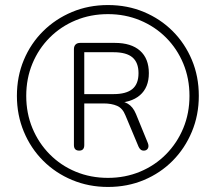

<svg xmlns="http://www.w3.org/2000/svg" viewBox="-20 -733 855 761"><path d="M408 8Q332 8 266 -19.5Q200 -47 151 -96Q102 -145 74.5 -211Q47 -277 47 -353Q47 -430 74.5 -495.5Q102 -561 151 -609.5Q200 -658 265.5 -685.5Q331 -713 408 -713Q485 -713 550.5 -685.5Q616 -658 664.5 -609.5Q713 -561 740.5 -495.5Q768 -430 768 -353Q768 -277 740.5 -211Q713 -145 664.5 -96Q616 -47 550.5 -19.5Q485 8 408 8ZM408 -28Q476 -28 535 -52.5Q594 -77 638 -121.5Q682 -166 706.5 -225Q731 -284 731 -353Q731 -422 706.5 -481Q682 -540 638 -584Q594 -628 535 -652.5Q476 -677 408 -677Q339 -677 280 -652.5Q221 -628 177 -584Q133 -540 108.5 -481Q84 -422 84 -353Q84 -284 108.5 -225Q133 -166 177 -121.5Q221 -77 280 -52.5Q339 -28 408 -28ZM294 -136Q273 -136 273 -158V-538Q273 -550 279.5 -556.5Q286 -563 298 -563H435Q500 -563 535 -532Q570 -501 570 -443Q570 -386 534.5 -355.5Q499 -325 434 -325L437 -334Q466 -334 486.5 -322Q507 -310 519 -281L566 -166Q571 -153 566 -144.5Q561 -136 550 -136Q542 -136 537 -140.5Q532 -145 529 -152L477 -276Q466 -304 444 -313.5Q422 -323 391 -323H303L314 -332V-158Q314 -136 294 -136ZM314 -360H430Q480 -360 504.5 -380Q529 -400 529 -443Q529 -485 505 -505.5Q481 -526 430 -526H314Z"/></svg>

Font: Nunito ExtraLight
Style: Regular
Weight: 200
Designer: Vernon Adams
Foundry: Vernon Adams
Version: Version 3.602